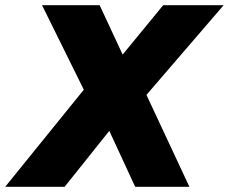

<svg xmlns="http://www.w3.org/2000/svg" viewBox="-58 -720 882 740"><path d="M463 0 346 -253 317 -269 104 -700H326L449 -436L479 -413L672 0ZM-38 0 277 -389 374 -229 191 0ZM489 -334 401 -493 571 -700H804Z"/></svg>

Font: REM ExtraBold
Style: Italic
Weight: 800
Italic angle: -11°
Designer: Octavio Pardo
Foundry: Ashler Design
Version: Version 1.005;gftools[0.9.28]